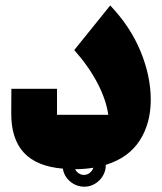

<svg xmlns="http://www.w3.org/2000/svg" viewBox="-20 -559 605 717"><path d="M375 56.6V58.1Q375 79.6 364 97.9Q353 116.2 334.7 127.2Q316.4 138.2 295.4 138.2Q265.1 138.2 242.2 118.9Q219.2 99.6 214.8 70.8Q116.2 62.5 68.6 10.5Q21 -41.5 22 -138.2L22.5 -227.5H192.9V-130.4H384.3Q376.5 -186.5 343.8 -249Q311 -311.5 257.3 -372.1L391.6 -538.6Q467.3 -459 505.1 -366.7Q543 -274.4 543 -186.5Q543 -98.1 501.5 -33.9Q460 30.3 375 56.6ZM328.6 67.4Q295.4 72.8 260.7 72.8Q265.1 82.5 274.2 88.4Q283.2 94.2 293.5 94.2Q305.7 94.2 315.4 86.4Q325.2 78.6 328.6 67.4Z"/></svg>

Font: SG Kara Bold
Style: Regular
Weight: 400
Designer: Damoon Khanjanzadeh
Version: Version 1.000